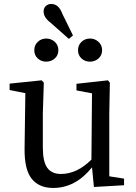

<svg xmlns="http://www.w3.org/2000/svg" viewBox="-20 -931 683 965"><path d="M432.6 -621.1Q407.2 -621.1 389.6 -637.2Q372.1 -653.3 372.1 -678.7Q372.1 -704.1 389.6 -720.7Q407.2 -737.3 432.6 -737.3Q457 -737.3 475.1 -720.7Q493.2 -704.1 493.2 -678.7Q493.2 -653.3 475.1 -637.2Q457 -621.1 432.6 -621.1ZM326.2 -735.4 232.4 -818.4Q199.2 -843.8 199.2 -873Q199.2 -890.6 210.4 -900.9Q221.7 -911.1 237.3 -911.1Q275.4 -911.1 293 -862.3L346.7 -752.9ZM211.9 -621.1Q187.5 -621.1 169.9 -637.2Q152.3 -653.3 152.3 -678.7Q152.3 -704.1 169.9 -720.7Q187.5 -737.3 211.9 -737.3Q237.3 -737.3 255.4 -720.7Q273.4 -704.1 273.4 -678.7Q273.4 -653.3 255.4 -637.2Q237.3 -621.1 211.9 -621.1ZM529.3 -44.9 603.5 -33.2V0L452.1 8.8L442.4 -89.8Q359.4 13.7 247.1 13.7Q176.8 13.7 139.6 -32.2Q102.5 -78.1 103.5 -183.6L107.4 -462.9L28.3 -478.5V-510.7L189.5 -527.3L200.2 -515.6L195.3 -361.3V-189.5Q195.3 -118.2 217.8 -87.4Q240.2 -56.6 286.1 -56.6Q367.2 -56.6 439.5 -128.9L442.4 -461.9L364.3 -476.6V-509.8L522.5 -527.3L532.2 -515.6L529.3 -361.3Z"/></svg>

Font: GenYoMin TW TTF Medium
Style: Regular
Weight: 500
Version: Version 1.300